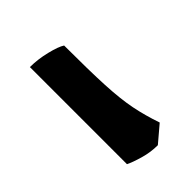

<svg xmlns="http://www.w3.org/2000/svg" viewBox="-14 -502 365 365"><g transform="rotate(45 168.0 -320.0)"><path d="M41 -270Q41 -291 46.5 -313.5Q52 -336 58 -345Q126 -345 166 -347Q206 -349 233.5 -354.5Q261 -360 290 -370L318 -337Q318 -318 312.5 -299Q307 -280 302 -270Z"/></g></svg>

Font: Texturina Black
Style: Italic
Weight: 900
Italic angle: -11°
Designer: Guillermo Torres Carreño
Foundry: Omnibus-Type
Version: Version 1.002; ttfautohint (v1.8.3)